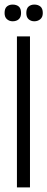

<svg xmlns="http://www.w3.org/2000/svg" viewBox="-23 -819 207 839"><path d="M51 0V-660H108V0ZM127 -726Q112 -726 102 -735Q92 -744 92 -762Q92 -782 102 -790.5Q112 -799 127 -799Q143 -799 153.5 -790.5Q164 -782 164 -762Q164 -744 153 -735Q142 -726 127 -726ZM32 -726Q18 -726 7.5 -735Q-3 -744 -3 -762Q-3 -782 7 -790.5Q17 -799 32 -799Q49 -799 59 -790.5Q69 -782 69 -762Q69 -744 59 -735Q49 -726 32 -726Z"/></svg>

Font: Bricolage Grotesque 72pt Condensed ExtraLight
Style: Regular
Weight: 250
Width: 3
Designer: Mathieu Triay
Foundry: Atelier Triay
Version: Version 1.001;gftools[0.9.33.dev8+g029e19f]